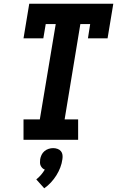

<svg xmlns="http://www.w3.org/2000/svg" viewBox="-20 -755 640 1037"><path d="M107 0V-110H195L281 -625H227L214 -548H107L138 -735H592L561 -548H455L467 -625H414L329 -110H402V0ZM219 262 176 214Q190 203 201.5 189.5Q213 176 222 161Q222 161 222 161Q222 161 222 161Q214 158 208.5 152.5Q203 147 199.5 139.5Q196 132 196 123Q196 114 197 105Q199 93 204.5 81.5Q210 70 220 61.5Q230 53 242.5 49Q255 45 267 45Q279 45 290.5 49Q302 53 309 61.5Q316 70 317.5 81.5Q319 93 317 105Q314 128 305.5 150Q297 172 284.5 192Q272 212 255.5 230Q239 248 219 262Z"/></svg>

Font: Iosevka Curly Slab XBdEx
Style: Italic
Weight: 800
Width: 7
Italic angle: -9°
Monospace: yes
Designer: Belleve Invis
Foundry: Belleve Invis
Version: Version 11.1.0; ttfautohint (v1.8.3)